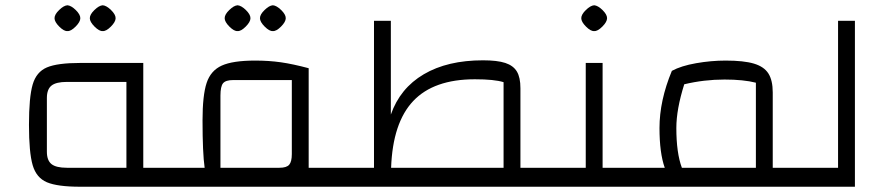

<svg xmlns="http://www.w3.org/2000/svg" viewBox="-20 -709 3372 729"><path d="M634 -72V0H285Q198 0 158 -17Q118 -34 104 -82Q90 -130 90 -235Q90 -340 104 -388Q118 -436 158 -453Q198 -470 285 -470H524V-72ZM460 -398H234Q193 -398 175.5 -384Q158 -370 158 -337V-133Q158 -100 175.5 -86Q193 -72 234 -72H460ZM187 -640Q187 -654 204.5 -671Q222 -688 236 -689Q250 -688 267.5 -671Q285 -654 285 -640Q285 -626 267 -608Q249 -590 236 -591Q223 -590 205 -608Q187 -626 187 -640ZM321 -640Q321 -654 338.5 -671Q356 -688 370 -689Q384 -688 401.5 -671Q419 -654 419 -640Q419 -626 401 -608Q383 -590 370 -591Q357 -590 339 -608Q321 -626 321 -640Z M1278 -72V0H594V-72H757Q749 -128 749 -252Q749 -347 764.5 -394Q780 -441 822 -460Q864 -479 949 -479Q1001 -479 1046.5 -472.5Q1092 -466 1152 -450V-72ZM1088 -405H865Q837 -405 827 -393Q817 -381 817 -346V-72H1041Q1068 -72 1078 -83.5Q1088 -95 1088 -124ZM833 -640Q833 -654 850.5 -671Q868 -688 882 -689Q896 -688 913.5 -671Q931 -654 931 -640Q931 -626 913 -608Q895 -590 882 -591Q869 -590 851 -608Q833 -626 833 -640ZM967 -640Q967 -654 984.5 -671Q1002 -688 1016 -689Q1030 -688 1047.5 -671Q1065 -654 1065 -640Q1065 -626 1047 -608Q1029 -590 1016 -591Q1003 -590 985 -608Q967 -626 967 -640Z M2082 -72V0H1238V-72H1400V-630H1464V-274Q1499 -374 1589 -427Q1679 -480 1814 -480Q1868 -480 1898.5 -470Q1929 -460 1942.5 -437.5Q1956 -415 1956 -374V-72ZM1892 -72V-397Q1857 -408 1783 -408Q1627 -408 1549 -325.5Q1471 -243 1465 -72Z M2394 -72V0H2042V-72H2204V-470H2268V-72ZM2187 -640Q2187 -654 2204.5 -671Q2222 -688 2236 -689Q2250 -688 2267.5 -671Q2285 -654 2285 -640Q2285 -626 2267 -608Q2249 -590 2236 -591Q2223 -590 2205 -608Q2187 -626 2187 -640Z M3040 -72V0H2354V-72H2504Q2484 -128 2484 -223Q2484 -327 2531 -440Q2566 -459 2623 -469Q2680 -479 2735 -479Q2804 -479 2842.5 -467.5Q2881 -456 2897.5 -430Q2914 -404 2914 -358V-72ZM2850 -395Q2803 -407 2731 -407Q2653 -407 2578 -389Q2548 -294 2548 -223Q2548 -128 2569 -72H2850Z M3000 0V-72H3162V-630H3226V0Z"/></svg>

Font: Changa Light
Style: Regular
Weight: 300
Designer: Eduardo Rodriguez Tunni
Foundry: Eduardo Rodriguez Tunni
Version: Version 2.002; ttfautohint (v1.5) -l 8 -r 50 -G 110 -x 14 -H